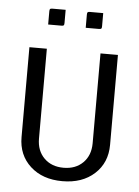

<svg xmlns="http://www.w3.org/2000/svg" viewBox="-49 -669 517 713"><g transform="rotate(5 210.0 -312.5)"><path d="M247 -570V-619Q247 -626 249 -628Q251 -630 258 -630H307V-581Q307 -574 305 -572Q303 -570 296 -570ZM107 -570V-619Q107 -626 109 -628Q111 -630 118 -630H167V-581Q167 -574 165 -572Q163 -570 156 -570ZM310 -145V-480H375V-145Q375 -78 329.5 -36.5Q284 5 210 5Q136 5 90.5 -36.5Q45 -78 45 -145V-480H110V-145Q110 -100 137.5 -72.5Q165 -45 210 -45Q255 -45 282.5 -72.5Q310 -100 310 -145Z"/></g></svg>

Font: Glametrix
Style: Regular
Weight: 500
Designer: gluk
Foundry: gluk
Version: Version 0.40